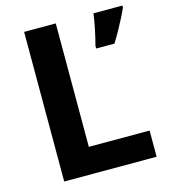

<svg xmlns="http://www.w3.org/2000/svg" viewBox="-107 -799 780 885"><g transform="rotate(-15 282.5 -357.0)"><path d="M90 0V-714H241V-125H531V0ZM559 -704Q549 -682 536.5 -657.5Q524 -633 509.5 -607Q495 -581 478 -554H391V-567Q395 -582 399.5 -600.5Q404 -619 408 -639Q412 -659 415.5 -678.5Q419 -698 421 -714H559Z"/></g></svg>

Font: Noto Sans Malayalam
Style: Regular
Weight: 400
Designer: Jelle Bosma - Monotype Design Team
Foundry: Monotype Imaging Inc.
Version: Version 2.103